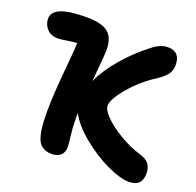

<svg xmlns="http://www.w3.org/2000/svg" viewBox="-139 -802 1010 991"><g transform="rotate(20 366.0 -306.5)"><path d="M244.1 56.2Q188.5 56.2 167.7 12.9Q147 -30.3 147 -141.1Q147 -225.1 159.7 -363.8Q172.4 -502.4 172.9 -526.9Q153.8 -526.4 119.4 -520.8Q85 -515.1 69.8 -515.1Q31.7 -515.1 9.8 -538.8Q-12.2 -562.5 -12.2 -595.2Q-12.2 -668.9 170.9 -668.9Q257.3 -668.9 292.2 -639.9Q327.1 -610.8 327.1 -544.9Q327.1 -515.6 313 -369.1Q345.2 -439 405.5 -508.5Q465.8 -578.1 536.1 -631.8Q579.6 -667 621.1 -667Q689 -667 689 -592.8Q689 -564 673.6 -542.7Q658.2 -521.5 620.1 -496.1Q544.9 -448.2 487.5 -380.4Q430.2 -312.5 430.2 -276.9Q430.2 -254.4 463.9 -219.7Q497.6 -185.1 555.2 -150.6Q612.8 -116.2 672.9 -98.1Q707.5 -88.4 723.1 -68.6Q738.8 -48.8 738.8 -16.1Q738.8 55.2 668 55.2Q619.6 55.2 544.4 19.8Q469.2 -15.6 398.7 -73.7Q328.1 -131.8 298.8 -189V-157.2Q298.8 -111.8 304.4 -67.1Q310.1 -22.5 310.1 -3.9Q310.1 24.4 292.2 40.3Q274.4 56.2 244.1 56.2Z"/></g></svg>

Font: Shantell Sans Bouncy
Style: Bold
Weight: 700
Designer: Stephen Nixon, Anya Danilova, Shantell Martin
Foundry: Arrow Type
Version: Version 1.006;[9816181b4]